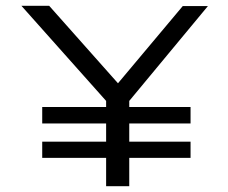

<svg xmlns="http://www.w3.org/2000/svg" viewBox="-20 -644 790 664"><path d="M427 0H347V-98H126V-154H347V-217H126V-274H347V-295L54 -624H150L388 -356L612 -623H699L427 -295V-274H639V-217H427V-154H639V-98H427Z"/></svg>

Font: Inconsolata ExtraExpanded
Style: Regular
Weight: 400
Width: 8
Monospace: yes
Designer: Raph Levien, Cyreal, Brenton Simpson
Foundry: Raph Levien, Cyreal, Google
Version: Version 3.001; ttfautohint (v1.8.2.53-6de2)